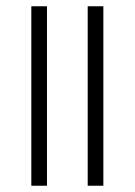

<svg xmlns="http://www.w3.org/2000/svg" viewBox="-20 -578 430 613"><path d="M80 -558H130V15H80ZM260 -558H310V15H260Z"/></svg>

Font: Tiro Kannada
Style: Regular
Weight: 400
Designer: Kannada: John Hudson & Fiona Ross. Latin: John Hudson.
Foundry: Tiro Typeworks Ltd.
Version: Version 1.52